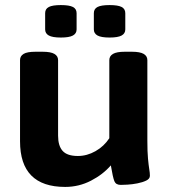

<svg xmlns="http://www.w3.org/2000/svg" viewBox="-20 -729 665 757"><path d="M237 8Q59 8 59 -172V-492Q59 -508 73 -516.5Q87 -525 120 -525H148Q180 -525 194.5 -516.5Q209 -508 209 -492V-194Q209 -154 227 -134Q245 -114 287 -114Q323 -114 356.5 -133Q390 -152 411 -184V-492Q411 -508 425.5 -516.5Q440 -525 472 -525H500Q532 -525 546.5 -516.5Q561 -508 561 -492V-174Q561 -130 563.5 -103.5Q566 -77 568.5 -62Q571 -47 571 -36Q571 -24 556.5 -17Q542 -10 521.5 -6Q501 -2 482.5 -1Q464 0 456 0Q437 0 431 -14.5Q425 -29 417 -77Q386 -41 338.5 -16.5Q291 8 237 8ZM412 -581Q379 -581 364.5 -589Q350 -597 350 -613V-677Q350 -694 364.5 -701.5Q379 -709 412 -709Q445 -709 459.5 -701.5Q474 -694 474 -677V-613Q474 -597 459.5 -589Q445 -581 412 -581ZM220 -581Q187 -581 172.5 -589Q158 -597 158 -613V-677Q158 -694 172.5 -701.5Q187 -709 220 -709Q253 -709 267.5 -701.5Q282 -694 282 -677V-613Q282 -597 267.5 -589Q253 -581 220 -581Z"/></svg>

Font: Asap Semi Expanded
Style: Bold
Weight: 700
Width: 6
Designer: Pablo Cosgaya
Foundry: Omnibus-Type
Version: Version 3.001; ttfautohint (v1.8.4.7-5d5b)